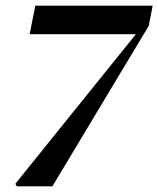

<svg xmlns="http://www.w3.org/2000/svg" viewBox="-20 -654 556 674"><path d="M39 0 34 -9 457 -534H84L104 -634H516L502 -563L164 0Z"/></svg>

Font: DeepMind Serif Display
Style: Italic
Weight: 400
Italic angle: -12°
Designer: Frank Grießhammer / Modifications: Colophon Foundry
Foundry: Colophon Foundry
Version: Version 5.003; ttfautohint (v1.8.2)